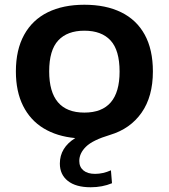

<svg xmlns="http://www.w3.org/2000/svg" viewBox="-20 -574 712 810"><path d="M314.5 105Q314.5 130.5 332 145Q349.5 159.5 381 159.5Q414.5 159.5 448 144.5L452.5 199Q411.5 216 362.5 216Q300 216 266.2 189.2Q232.5 162.5 232.5 116Q232.5 49 297.5 8.5Q220.5 1.5 164.2 -32.5Q108 -66.5 77.5 -127.2Q47 -188 47 -272.5Q47 -364 81.8 -427Q116.5 -490 181.2 -522Q246 -554 336 -554Q426.5 -554 491.2 -522.2Q556 -490.5 590.5 -427.8Q625 -365 625 -272.5Q625 -166.5 577.2 -98.5Q529.5 -30.5 444.5 -5Q371 17 342.8 44.8Q314.5 72.5 314.5 105ZM336 -99Q484.5 -99 484.5 -272Q484.5 -362 446.5 -403.2Q408.5 -444.5 336 -444.5Q264 -444.5 225.8 -403.5Q187.5 -362.5 187.5 -273Q187.5 -99 336 -99Z"/></svg>

Font: Encode Sans Expanded SemiBold
Style: Regular
Weight: 600
Width: 7
Designer: Multiple Designers
Foundry: Impallari Type
Version: Version 2.000